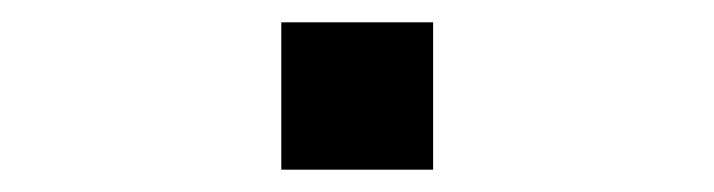

<svg xmlns="http://www.w3.org/2000/svg" viewBox="-20 -152 640 172"><path d="M232 0V-132H368V0Z"/></svg>

Font: Txt Mono Medium
Style: Regular
Weight: 500
Monospace: yes
Designer: Open Source
Foundry: XRLN
Version: Version 1.0